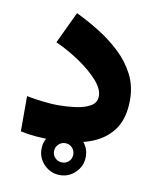

<svg xmlns="http://www.w3.org/2000/svg" viewBox="-79 -608 666 810"><g transform="rotate(10 254.0 -203.0)"><path d="M137.2 44.4Q137.2 5.4 165.3 -22.5Q193.4 -50.3 232.4 -50.3Q271.5 -50.3 299.3 -22.5Q327.1 5.4 327.1 44.4Q327.1 83.5 299.3 111.6Q271.5 139.6 232.4 139.6Q193.4 139.6 165.3 111.6Q137.2 83.5 137.2 44.4ZM190.9 44.4Q190.9 61.5 202.9 73.5Q214.8 85.4 232.4 85.4Q250 85.4 261.7 73.7Q273.4 62 273.4 44.4Q273.4 26.9 261.5 14.9Q249.5 2.9 232.4 2.9Q215.3 2.9 203.1 15.1Q190.9 27.3 190.9 44.4ZM173.8 -149.4Q209.5 -149.4 247.3 -154.3Q285.2 -159.2 311 -173.6Q336.9 -188 336.9 -217.3Q336.9 -248 305.4 -283.2Q273.9 -318.4 224.6 -351.8Q175.3 -385.3 121.1 -409.7L185.5 -545.9Q235.4 -522 285.4 -491Q335.4 -460 377.2 -420.7Q418.9 -381.3 444.1 -332.5Q469.2 -283.7 469.2 -223.6Q469.2 -142.1 432.4 -93.3Q395.5 -44.4 330.6 -22.7Q265.6 -1 181.2 -1Q140.6 -1 106.2 -3.7Q71.8 -6.3 38.6 -13.7V-164.6Q70.3 -158.2 108.4 -153.8Q146.5 -149.4 173.8 -149.4Z"/></g></svg>

Font: Vazirmatn RD UI FD Black
Style: Regular
Weight: 900
Designer: Saber Rastikerdar
Foundry: Saber Rastikerdar
Version: Version 33.003